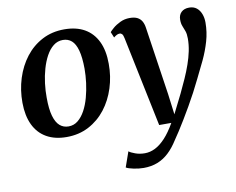

<svg xmlns="http://www.w3.org/2000/svg" viewBox="-86 -680 1283 1043"><g transform="rotate(-10 556.0 -158.0)"><path d="M330 -566Q396 -566 441.8 -539.8Q487.5 -513.5 511.8 -463.2Q536 -413 536 -340Q536.5 -270.5 516.2 -207Q496 -143.5 457.8 -94.2Q419.5 -45 365 -16.2Q310.5 12.5 242.5 12.5Q177.5 12.5 131.8 -13.8Q86 -40 62 -90.2Q38 -140.5 37.5 -212Q37 -282.5 57.2 -346.5Q77.5 -410.5 115.5 -459.8Q153.5 -509 207.8 -537.5Q262 -566 330 -566ZM312.5 -510.5Q283 -510.5 260 -492.2Q237 -474 220.2 -443.2Q203.5 -412.5 192.5 -374.2Q181.5 -336 176.5 -295.2Q171.5 -254.5 172 -217Q172 -154 183 -115.8Q194 -77.5 214.2 -60Q234.5 -42.5 262.5 -42.5Q292 -42.5 314.5 -60.8Q337 -79 353.8 -109.8Q370.5 -140.5 381 -179Q391.5 -217.5 396.8 -258.2Q402 -299 402 -336.5Q401.5 -399.5 391 -437.8Q380.5 -476 360.8 -493.2Q341 -510.5 312.5 -510.5ZM645 -461Q641.5 -478.5 636 -484.8Q630.5 -491 622.5 -491Q614.5 -491 607 -487.2Q599.5 -483.5 589.5 -475.5L576.5 -507Q581.5 -513.5 597.5 -527.5Q613.5 -541.5 637.8 -553.2Q662 -565 690.5 -565Q717 -565 733 -556.8Q749 -548.5 757.5 -533.5Q766 -518.5 769 -497Q776 -450 783 -403Q790 -356 797 -309Q804 -262 811 -215Q818 -168 825 -121L839.5 -7.5L892 -112.5Q910.5 -151 927 -188Q943.5 -225 956 -260.8Q968.5 -296.5 975.8 -331.5Q983 -366.5 983 -400.5Q983 -426 977.2 -441.8Q971.5 -457.5 965.5 -472Q959.5 -486.5 959.5 -508Q959.5 -534 975.2 -549.2Q991 -564.5 1019 -564.5Q1043.5 -564.5 1059.8 -551.5Q1076 -538.5 1084.2 -517Q1092.5 -495.5 1092.5 -470Q1092.5 -417 1078 -367Q1063.5 -317 1041 -269.2Q1018.5 -221.5 995 -175Q978.5 -141 959.8 -105.5Q941 -70 921.2 -35.8Q901.5 -1.5 882.5 29.8Q863.5 61 847 86.8Q830.5 112.5 817.5 131Q792.5 171 764 197.5Q735.5 224 701.5 237.2Q667.5 250.5 625.5 250.5Q599.5 250.5 570.2 244.5Q541 238.5 529 231L558.5 147Q568.5 155.5 592.8 164.2Q617 173 645.5 173Q674.5 173 702.5 159Q730.5 145 758.8 114.8Q787 84.5 815 35.5H748Z"/></g></svg>

Font: Merriweather 24pt SemiBold
Style: Italic
Weight: 600
Italic angle: -7.8°
Version: Version 2.101